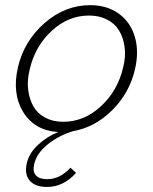

<svg xmlns="http://www.w3.org/2000/svg" viewBox="-20 -515 603 758"><path d="M335.9 -494.6Q402.8 -494.6 449.2 -460.9Q495.6 -427.2 512.5 -369.1Q529.3 -311 512.7 -240.7Q491.2 -147.9 423.1 -80.1Q355 -12.2 268.1 2.9Q212.4 20 168.7 54.7Q125 89.4 115.2 132.3Q107.9 162.1 121.6 177.2Q135.3 192.4 166 192.4Q216.8 192.4 258.3 147L280.3 167.5Q230.5 223.1 165.5 223.1Q118.7 223.1 97.2 198Q75.7 172.9 85.9 128.9Q95.2 88.9 131.1 55.9Q167 22.9 210.4 6.3Q116.7 0.5 71.8 -72.3Q26.9 -145 50.8 -249.5Q75.2 -353.5 156 -424.1Q236.8 -494.6 335.9 -494.6ZM466.3 -249.5Q477.1 -292 471.9 -329.3Q466.8 -366.7 450.2 -394.3Q433.6 -421.9 402.8 -437.7Q372.1 -453.6 331.5 -453.6Q249 -453.6 183.6 -392.8Q118.2 -332 97.2 -240.7Q86.4 -197.3 91.3 -159.7Q96.2 -122.1 112.3 -94.2Q128.4 -66.4 158.9 -50.3Q189.5 -34.2 229.5 -34.2Q312.5 -34.2 378.9 -95.9Q445.3 -157.7 466.3 -249.5Z"/></svg>

Font: HK Grotesk Light Legacy Italic
Style: Regular
Weight: 300
Italic angle: -13°
Designer: Alfredo Marco Pradil
Foundry: Hanken Design Co.
Version: Version 2.022;PS 002.022;hotconv 1.0.88;makeotf.lib2.5.64775